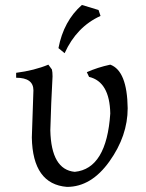

<svg xmlns="http://www.w3.org/2000/svg" viewBox="-20 -732 576 760"><path d="M245.1 7.8Q109.4 -2.9 106 -187.5L112.3 -374.5Q112.3 -424.3 43.9 -424.3V-443.8Q116.2 -453.1 171.4 -476.1L185.5 -457Q188 -446.8 188 -429.7Q182.1 -325.2 179.2 -216.3Q182.6 -60.5 275.9 -51.8Q401.9 -64 416.5 -282.7Q414.1 -408.2 332.5 -427.7L323.7 -446.3Q366.2 -465.3 416.5 -476.1Q483.4 -451.7 485.4 -303.7Q485.4 -194.3 413.3 -93.3Q341.3 7.8 245.1 7.8ZM235.8 -521.5 211.4 -541.5Q231.9 -648.9 304.2 -712.4L370.1 -692.4L377.9 -668.9Q283.2 -626 235.8 -521.5Z"/></svg>

Font: Almanac
Style: Regular
Weight: 400
Designer: Eden's Almanac
Version: Version 3.501;March 28, 2021;FontCreator 13.0.0.2683 64-bit